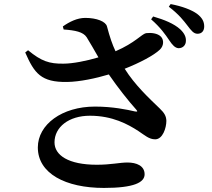

<svg xmlns="http://www.w3.org/2000/svg" viewBox="-20 -865 1040 944"><path d="M293 -720C350 -716 389 -708 406 -682C422 -657 443 -619 464 -583C404 -565 337 -552 292 -552C223 -551 183 -564 118 -618L104 -607C149 -504 182 -460 310 -462C373 -463 452 -480 515 -499C559 -435 612 -368 649 -327C658 -317 656 -315 644 -317C605 -326 534 -341 447 -341C285 -341 166 -253 166 -140C166 -12 302 59 491 59C639 59 691 32 691 -8C691 -50 651 -66 607 -66C568 -66 526 -55 456 -55C316 -55 248 -102 248 -165C248 -240 318 -296 422 -296C533 -296 609 -254 660 -221C693 -199 713 -180 743 -180C780 -180 798 -236 798 -271C797 -294 789 -309 765 -332C713 -382 644 -446 593 -527C667 -556 737 -593 766 -621C785 -639 787 -667 772 -684C755 -702 723 -705 698 -702C676 -697 645 -655 548 -613C532 -647 520 -682 506 -735C500 -759 456 -777 399 -777C359 -777 320 -757 289 -735ZM723 -770C769 -730 794 -694 812 -667C828 -643 841 -629 858 -628C879 -628 894 -643 894 -664C895 -683 887 -701 866 -721C835 -749 788 -768 733 -784ZM810 -832C862 -792 883 -763 901 -740C920 -715 932 -699 951 -699C972 -699 984 -713 984 -735C984 -758 975 -777 949 -797C921 -817 876 -834 819 -845Z"/></svg>

Font: Noto Serif CJK JP
Style: Bold
Weight: 700
Designer: Ryoko NISHIZUKA 西塚涼子 (kana & ideographs); Frank Grießhammer (Latin, Greek & Cyrillic); Wenlong ZHANG 张文龙 (bopomofo); San
Foundry: Adobe Systems Incorporated
Version: Version 1.000;PS 1;hotconv 16.6.53;makeotf.lib2.5.65590